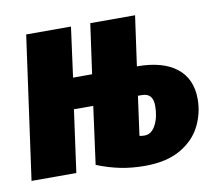

<svg xmlns="http://www.w3.org/2000/svg" viewBox="-69 -610 802 705"><g transform="rotate(-10 332.0 -257.5)"><path d="M650 -190Q650 -138 626.5 -90.5Q603 -43 551 -12.5Q499 18 417 18Q369 18 326.5 9.5Q284 1 239 -17L268 -232H196L164 0H-3L71 -533H238L213 -347H284L310 -533H477L451 -347Q547 -347 598.5 -306.5Q650 -266 650 -190ZM492 -193Q492 -240 451 -240H436L416 -94Q424 -92 435 -92Q461 -92 476.5 -121.5Q492 -151 492 -193Z"/></g></svg>

Font: Fira Sans Extra Condensed ExtraBold
Style: Italic
Weight: 800
Width: 3
Italic angle: -8°
Designer: Carrois Corporate & Edenspiekermann AG
Foundry: Carrois Corporate GbR & Edenspiekermann AG
Version: Version 4.203